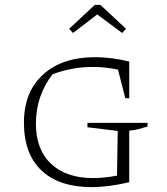

<svg xmlns="http://www.w3.org/2000/svg" viewBox="-20 -760 682 786"><path d="M355 6Q222 6 150 -62Q78 -130 78 -258Q78 -383 156 -454.5Q234 -526 370 -526Q400 -526 437 -521.5Q474 -517 509 -508V-358H493L463 -475Q412 -486 360 -486Q275 -486 195 -456Q127 -367 127 -254Q127 -147 189.5 -89Q252 -31 361 -31Q406 -31 459 -41L462 -224L338 -239V-257H584V-242Q568 -237 549 -232Q530 -227 509 -225V-14Q423 6 355 6ZM391 -740 496 -642 480 -625 378 -701 279 -625 263 -642 368 -740Z"/></svg>

Font: Piazzolla SC ExtraLight
Style: Regular
Weight: 200
Designer: Juan Pablo del Peral
Foundry: Huerta Tipografica
Version: Version 1.330